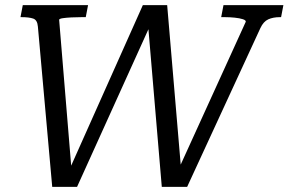

<svg xmlns="http://www.w3.org/2000/svg" viewBox="-20 -730 1127 750"><path d="M69 -710H324L315 -663H298Q279 -663 259 -662Q239 -661 225.5 -659Q212 -657 211 -653L261 -47H242L538 -710H633L689 -50H669L940 -645Q941 -651 928.5 -655Q916 -659 897 -661Q878 -663 859 -663H844L853 -710H1087L1078 -663H1073Q1047 -663 1028 -654.5Q1009 -646 997 -620L711 0H612L557 -649L573 -645L281 0H184L128 -626Q126 -652 109.5 -657.5Q93 -663 65 -663H60Z"/></svg>

Font: Roboto Serif 20pt
Style: Italic
Weight: 400
Italic angle: -10°
Designer: Greg Gazdowicz
Foundry: Commercial Type
Version: Version 1.008